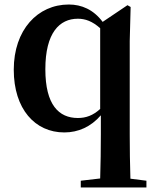

<svg xmlns="http://www.w3.org/2000/svg" viewBox="-20 -571 677 851"><path d="M424 -88C392 -59 361 -48 325 -48C241 -48 181 -106 181 -264C181 -426 244 -488 325 -488C358 -488 389 -477 424 -446ZM558 221C556 156 555 90 555 25V-389L559 -540L545 -548L435 -474C394 -529 341 -551 285 -551C147 -551 41 -439 41 -262C41 -88 135 16 265 16C327 16 383 -9 427 -60V25C427 90 426 155 424 220L338 230V260H629V230Z"/></svg>

Font: Noto Serif CJK JP
Style: Bold
Weight: 700
Designer: Ryoko NISHIZUKA 西塚涼子 (kana & ideographs); Frank Grießhammer (Latin, Greek & Cyrillic); Wenlong ZHANG 张文龙 (bopomofo); San
Foundry: Adobe Systems Incorporated
Version: Version 1.000;PS 1;hotconv 16.6.53;makeotf.lib2.5.65590